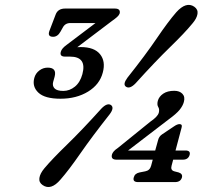

<svg xmlns="http://www.w3.org/2000/svg" viewBox="-20 -735 872 775"><path d="M618 -169Q621.5 -184 634 -192.5L682.5 -225Q695.5 -234 704.5 -234Q717 -234 713 -220L688.5 -127.5H728.5Q750 -127.5 745.5 -110Q740 -90.5 718 -90.5H679L672.5 -66Q667.5 -48 683.5 -43.5L701 -39Q718 -33.5 714.5 -19Q709 0 686.5 0H537.5Q514.5 0 520 -19Q524 -35 543.5 -39L566.5 -43.5Q585 -47 590 -66L596.5 -90.5H450.5Q426.5 -90.5 432 -111.5Q433.5 -117 438.8 -123.5Q444 -130 456 -138L587 -244Q601 -253.5 609.8 -262.5Q618.5 -271.5 621 -280Q624.5 -294 618.8 -303Q613 -312 617 -328Q622 -345.5 639 -357Q656 -368.5 683.5 -368.5Q705 -368.5 716.5 -356.2Q728 -344 722 -323Q718 -308 705.2 -292Q692.5 -276 659.5 -252L497 -127.5H606.5ZM527.5 -399Q504 -374.5 488.5 -385Q474.5 -394.5 494.5 -421.5Q568 -514 613.2 -580.8Q658.5 -647.5 691.5 -685.5Q731.5 -730 764 -708Q780 -697 777.2 -679Q774.5 -661 757 -640.5Q726 -602.5 666.5 -544.8Q607 -487 527.5 -399ZM389 -296.5Q412.5 -321 428 -311Q442.5 -300 422.5 -273.5Q351.5 -183.5 304.5 -115.8Q257.5 -48 224.5 -10.5Q185.5 35.5 152 12Q136.5 1.5 139 -16.5Q141.5 -34.5 159 -55.5Q190.5 -93 251.5 -152.2Q312.5 -211.5 389 -296.5ZM395 -442.5Q382.5 -394 335.5 -365.2Q288.5 -336.5 224 -336.5Q161 -336.5 135 -361Q109 -385.5 118.5 -420.5Q123.5 -439 138.8 -450.5Q154 -462 172.5 -462Q210 -462 200.5 -425.5L194.5 -404Q190.5 -388.5 200.2 -378.2Q210 -368 235.5 -368Q261 -368 282.2 -385.2Q303.5 -402.5 312.5 -435.5Q331.5 -506.5 262.5 -506.5H242.5Q220 -506.5 225.5 -526Q229 -539.5 248.5 -553.5L365.5 -642H264Q242.5 -642 233 -623L224 -607Q212.5 -586.5 194.5 -586.5Q170.5 -586.5 179.5 -610.5L204.5 -676Q213.5 -700.5 243 -700.5H443.5Q467.5 -700.5 463 -680.5Q460.5 -673.5 452.8 -666.5Q445 -659.5 431.5 -650L292 -544.5Q299 -545 306 -545Q360.5 -545 383.8 -516.2Q407 -487.5 395 -442.5Z"/></svg>

Font: Fraunces 9pt S100
Style: Italic
Weight: 400
Italic angle: -16°
Version: Version 1.000; ttfautohint (v1.8.3)